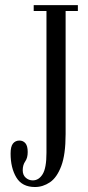

<svg xmlns="http://www.w3.org/2000/svg" viewBox="-20 -720 346 752"><path d="M117 12.5Q66.5 12.5 44 -25Q21.5 -62.5 21.5 -118.5Q21.5 -146.5 31 -158Q40.5 -169.5 56 -169.5Q70.5 -169.5 79.5 -159Q88.5 -148.5 88.5 -124.5Q88.5 -101.5 78.8 -87.8Q69 -74 69 -53Q69 -34.5 80.8 -24Q92.5 -13.5 108.5 -13.5Q132 -13.5 147 -37.8Q162 -62 162 -121.5V-677H112V-700H285V-677H237V-195Q237 -115 220 -69.8Q203 -24.5 175.5 -6Q148 12.5 117 12.5Z"/></svg>

Font: Imbue 50pt
Style: Regular
Weight: 400
Designer: Tyler Finck
Foundry: Etcetera Type Company
Version: Version 1.102; ttfautohint (v1.8.3)